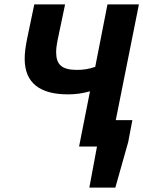

<svg xmlns="http://www.w3.org/2000/svg" viewBox="-20 -671 656 879"><path d="M342 0H424L389 188H508L567 -21L586 -121H510L616 -651H472L416 -365C388 -355 362 -351 332 -351C262 -351 237 -376 237 -433C237 -447 240 -470 243 -484L278 -651H137L104 -493C97 -458 93 -429 93 -402C93 -291 163 -239 291 -239C325 -239 356 -243 392 -253Z"/></svg>

Font: Source Sans Pro
Style: Bold Italic
Weight: 700
Italic angle: -11°
Designer: Paul D. Hunt
Foundry: Adobe Systems Incorporated
Version: Version 3.006;hotconv 1.0.111;makeotfexe 2.5.65597